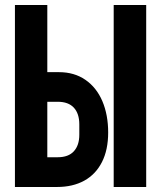

<svg xmlns="http://www.w3.org/2000/svg" viewBox="-20 -745 640 765"><path d="M39.5 -725H168.5V-457.5H215Q276 -457.5 320.2 -427Q364.5 -396.5 387.8 -342Q411 -287.5 411 -217Q411 -148 386.2 -99.2Q361.5 -50.5 315.8 -25.2Q270 0 207.5 0H39.5ZM296 -208V-249.5Q296 -292.5 274.2 -316Q252.5 -339.5 210 -339.5H168.5V-118.5H210Q252.5 -118.5 274.2 -142.2Q296 -166 296 -208ZM433 -725H562.5V0H433Z"/></svg>

Font: JuliaMono ExtraBold
Style: Regular
Weight: 800
Monospace: yes
Designer: cormullion
Foundry: corm
Version: Version 0.055; ttfautohint (v1.8.4)